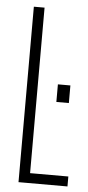

<svg xmlns="http://www.w3.org/2000/svg" viewBox="-51 -719 345 750"><g transform="rotate(5 121.5 -344.0)"><path d="M51 0V-688H93V-39H243V0ZM171 -325V-394H220V-325Z"/></g></svg>

Font: Saira Ultra Condensed ExLight
Style: Regular
Weight: 200
Width: 1
Designer: Hector Gatti with collaboration of the Omnibus-Type team
Foundry: Omnibus-Type
Version: Version 1.001; ttfautohint (v1.8)